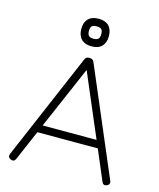

<svg xmlns="http://www.w3.org/2000/svg" viewBox="-124 -934 845 1022"><g transform="rotate(15 298.5 -423.5)"><path d="M33 -2Q14.5 -11 22 -30L273 -617Q279 -633 297 -633H300Q316.5 -633 324 -617L574 -30Q582.5 -11 563 -2Q544 6 536 -13L465.5 -179H132.5L61 -13Q53 6 33 -2ZM150.5 -221H447.5L300 -567ZM292 -695Q255.5 -695 235.8 -714.8Q216 -734.5 216 -771Q216 -808 235.8 -827.5Q255.5 -847 292 -847Q329 -847 348.5 -827.5Q368 -808 368 -771Q368 -734.5 348.5 -714.8Q329 -695 292 -695ZM292 -737Q311 -737 318.5 -744.8Q326 -752.5 326 -771Q326 -790 318.5 -797.5Q311 -805 292 -805Q273.5 -805 265.8 -797.5Q258 -790 258 -771Q258 -752.5 265.8 -744.8Q273.5 -737 292 -737Z"/></g></svg>

Font: Jura Light Light
Style: Regular
Weight: 300
Version: Version 5.106